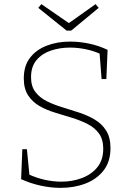

<svg xmlns="http://www.w3.org/2000/svg" viewBox="-20 -901 638 928"><path d="M130 -528Q130 -484 151 -456.5Q172 -429 206 -412Q240 -395 281.5 -382.5Q323 -370 363.5 -356.5Q404 -343 438 -323Q472 -303 493 -270Q514 -237 514 -185Q514 -120 481 -77.5Q448 -35 393.5 -14Q339 7 273 7Q226 7 177.5 -3.5Q129 -14 82 -35L88 -180H110L123 -47L117 -59Q156 -41 196.5 -32Q237 -23 277 -23Q331 -23 377.5 -41Q424 -59 451.5 -94Q479 -129 479 -182Q479 -227 458.5 -255.5Q438 -284 403.5 -301.5Q369 -319 328.5 -331.5Q288 -344 246.5 -356.5Q205 -369 171 -388.5Q137 -408 116 -440Q95 -472 95 -522Q95 -582 124.5 -621Q154 -660 205 -680Q256 -700 319 -700Q363 -700 409.5 -690.5Q456 -681 500 -660L494 -519H471L461 -648L470 -638Q437 -654 397 -662.5Q357 -671 318 -671Q269 -671 226 -656.5Q183 -642 156.5 -610.5Q130 -579 130 -528ZM442 -881 457 -863 324 -753H302L165 -863L180 -881L322 -783H304Z"/></svg>

Font: Bitter Thin ExtraLight
Style: Regular
Weight: 250
Version: Version 2.002